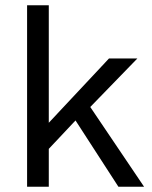

<svg xmlns="http://www.w3.org/2000/svg" viewBox="-20 -710 577 730"><path d="M83 0V-689.9H165.5V-243.2L394.5 -487.8H502.4L323.2 -303.2L527.8 0H430.2L267.1 -252L165.5 -144V0Z"/></svg>

Font: HK Grotesk Medium Legacy
Style: Regular
Weight: 500
Designer: Alfredo Marco Pradil
Foundry: Hanken Design Co.
Version: Version 2.022;PS 002.022;hotconv 1.0.88;makeotf.lib2.5.64775